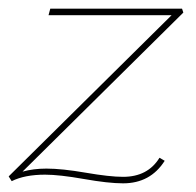

<svg xmlns="http://www.w3.org/2000/svg" viewBox="-21 -413 452 443"><path d="M263 -5Q320 -5 347 -49L359 -42Q326 10 263 10Q229 10 172.5 0Q116 -10 83 -10Q36 -10 6 5L-1 -6L375 -378H91L95 -393H399L402 -384L31 -17Q56 -24 86 -24Q122 -24 177 -14.5Q232 -5 263 -5Z"/></svg>

Font: EauTestInfant Thin
Style: Italic
Weight: 250
Italic angle: -12°
Designer: Christian Thalmann (Catharsis Fonts)
Version: Version 0.001;PS 000.001;hotconv 1.0.88;makeotf.lib2.5.64775